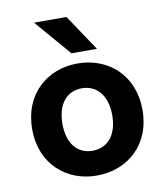

<svg xmlns="http://www.w3.org/2000/svg" viewBox="-82 -788 753 869"><g transform="rotate(-10 294.5 -353.5)"><path d="M548 -245C548 -408 433 -503 294 -503C156 -503 41 -408 41 -245C41 -83 156 12 294 12C433 12 548 -83 548 -245ZM409 -245C409 -156 364 -102 294 -102C224 -102 180 -155 180 -245C180 -335 224 -389 294 -389C364 -389 409 -335 409 -245ZM282 -719H133L276 -553H393Z"/></g></svg>

Font: Falling Sky
Style: SeBd
Weight: 600
Designer: Paul D. Hunt
Foundry: Adobe Systems Incorporated
Version: Version 1.02